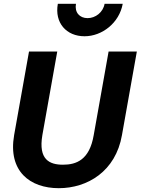

<svg xmlns="http://www.w3.org/2000/svg" viewBox="-20 -970 745 1006"><path d="M288 16C438 16 586 -72 619 -262L697 -700H549L471 -262C449 -132 380 -107 310 -107C240 -107 180 -133 202 -262L280 -700H132L54 -262C21 -72 138 16 288 16ZM283 -950C265 -850 328 -780 423 -780C515 -780 605 -850 623 -950H528C520 -905 480 -875 439 -875C397 -875 370 -905 378 -950Z"/></svg>

Font: Uncut Sans
Style: Bold Italic
Weight: 700
Italic angle: -10°
Designer: Kasper Nordkvist
Foundry: Uncut Type
Version: Version 1.111;FEAKit 1.0